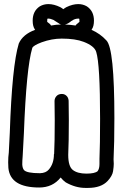

<svg xmlns="http://www.w3.org/2000/svg" viewBox="-20 -920 600 940"><path d="M282 -731Q234 -731 184 -713Q142 -697 138 -685Q109 -588 97 -268L91 -156Q89 -133 89 -115Q90 -97 97 -88Q110 -72 176 -72Q205 -73 219 -90Q244 -119 244 -165L245 -166Q248 -224 248 -330Q248 -380 247 -425Q247 -439 256.5 -449.5Q266 -460 283 -460Q296 -460 305.5 -451Q315 -442 316 -427Q317 -380 317 -330Q317 -225 314 -162Q314 -105 337 -87.5Q360 -70 403 -70Q444 -70 458 -82Q467 -94 467 -117V-142Q470 -210 470 -338Q470 -606 451 -666Q442 -695 390 -715Q349 -731 282 -731ZM280 -800Q273 -801 269 -805Q260 -810 247 -819L243 -822Q227 -829 216 -829Q213 -829 212.5 -828.5Q212 -828 211.5 -826Q211 -824 211 -813Q212 -812 225 -802Q228 -799 230 -795Q256 -800 280 -800ZM428 -774Q471 -755 501 -722Q540 -683 540 -342Q540 -218 536 -140L537 -118Q537 -104 533.5 -81.5Q530 -59 507 -34Q475 0 411 0H398Q350 0 302 -27Q288 -37 277 -51Q238 -2 172 -2Q30 -2 21 -98L20 -125Q20 -152 23 -172L28 -271Q39 -599 72 -707Q92 -752 152 -774Q151 -776 150 -777Q140 -792 140 -819Q140 -866 175 -889Q194 -900 217 -900Q244 -900 275 -885Q284 -880 290 -875Q296 -880 305 -885Q336 -900 363 -900Q386 -900 405 -889Q440 -866 440 -819Q440 -792 430 -777Q429 -775 428 -774ZM298 -800Q325 -799 350 -795Q352 -799 356 -802Q368 -812 369 -813Q369 -824 368.5 -826Q368 -828 367.5 -828.5Q367 -829 365 -829Q346 -829 333 -819L329 -817Q313 -803 298 -800Z"/></svg>

Font: Bubblez Graffiti
Style: Regular
Weight: 400
Designer: GGBotNet
Foundry: GGBotNet
Version: 1.00